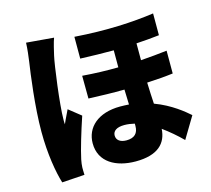

<svg xmlns="http://www.w3.org/2000/svg" viewBox="-117 -932 1233 1123"><g transform="rotate(-15 500.0 -370.0)"><path d="M132 -792C131 -755 125 -709 121 -680C110 -607 84 -417 84 -265C84 -131 104 -15 125 52L262 43C261 27 261 9 261 -2C261 -12 264 -35 267 -49C279 -106 309 -206 339 -295L266 -353C253 -324 240 -301 228 -272C227 -276 227 -296 227 -299C227 -391 259 -626 271 -677C275 -695 289 -756 298 -778ZM624 -156C624 -112 601 -88 552 -88C516 -88 492 -104 492 -133C492 -160 515 -178 562 -178C582 -178 603 -175 624 -170ZM914 -534C864 -528 811 -523 755 -519V-621C805 -624 852 -628 894 -633V-765C768 -747 607 -738 414 -752V-620C486 -617 553 -616 616 -616V-513C547 -512 474 -514 399 -520L400 -382C474 -379 547 -377 617 -378C618 -347 619 -316 620 -287C603 -288 585 -289 567 -289C432 -289 356 -218 356 -122C356 -7 455 45 573 45C708 45 763 -14 768 -100C808 -71 848 -37 884 -1L962 -131C930 -159 862 -217 762 -254C760 -293 757 -335 756 -383C814 -386 868 -390 914 -396Z"/></g></svg>

Font: GenEiGothic-pro-Heavy
Style: Bold
Weight: 900
Designer: Ryoko NISHIZUKA (kana & ideographs); Paul D. Hunt (Latin, Greek & Cyrillic); Wenlong ZHANG (bopomofo); Sandoll Communica
Foundry: Adobe Systems Incorporated; o_tamon
Version: Version 1.000.140830